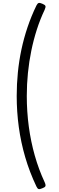

<svg xmlns="http://www.w3.org/2000/svg" viewBox="-20 -1232 409 1333"><path d="M290 -1164Q259 -1099 236 -1027.5Q213 -956 197.5 -880.5Q182 -805 174 -726Q166 -647 166 -566Q166 -457 180 -353Q194 -249 221.5 -152Q249 -55 290 33Q299 53 295 61Q291 69 274 75Q256 83 248 80.5Q240 78 233 63Q185 -38 155 -141Q125 -244 110.5 -350Q96 -456 96 -566Q96 -648 104 -728.5Q112 -809 128.5 -887Q145 -965 171 -1042.5Q197 -1120 233 -1194Q240 -1208 248 -1211Q256 -1214 274 -1206Q291 -1199 295 -1191.5Q299 -1184 290 -1164Z"/></svg>

Font: Playwrite CL Light
Style: Regular
Weight: 300
Designer: Veronika Burian, José Scaglione
Foundry: TypeTogether
Version: Version 1.002